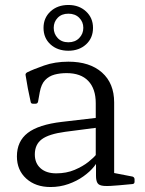

<svg xmlns="http://www.w3.org/2000/svg" viewBox="-20 -745 582 772"><path d="M183 7Q123 7 85.5 -27Q48 -61 48 -116Q48 -177 91.5 -210.5Q135 -244 229 -255L375 -272L373 -232L242 -215Q176 -206 148 -185Q120 -164 120 -124Q120 -89 143 -68.5Q166 -48 206 -48Q247 -48 280 -62Q313 -76 335.5 -94Q358 -112 367 -124L378 -111Q374 -95 358 -75Q342 -55 315.5 -36Q289 -17 255 -5Q221 7 183 7ZM365 -330Q365 -388 335 -419.5Q305 -451 248 -451Q221 -451 199 -445Q177 -439 161.5 -423Q146 -407 140 -375L133 -336Q131 -328 123 -328H112Q104 -328 103 -337Q97 -363 92 -389.5Q87 -416 83 -442Q81 -449 89 -454Q113 -466 157 -481.5Q201 -497 255 -497Q341 -497 390 -453.5Q439 -410 439 -333V-162H365ZM439 -162V-24L420 -53L513 -35Q521 -32 521 -24V-14Q521 -6 513 -5L459 0Q418 4 398 2.5Q378 1 372 -9Q366 -19 366 -38V-98L365 -105V-162ZM255 -541Q211 -541 183 -566.5Q155 -592 155 -633Q155 -673 183 -699Q211 -725 255 -725Q298 -725 326 -699Q354 -673 354 -633Q354 -592 326 -566.5Q298 -541 255 -541ZM255 -575Q282 -575 298.5 -592Q315 -609 315 -633Q315 -657 298.5 -673.5Q282 -690 255 -690Q228 -690 212 -673.5Q196 -657 196 -633Q196 -609 212 -592Q228 -575 255 -575Z"/></svg>

Font: Hahmlet Light
Style: Regular
Weight: 300
Designer: Minjoo Ham & Mark Frömberg
Foundry: hypertype
Version: Version 1.002